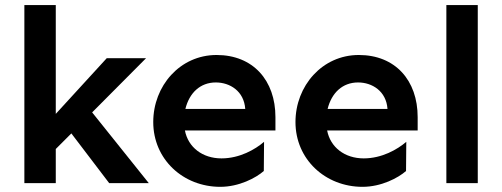

<svg xmlns="http://www.w3.org/2000/svg" viewBox="-20 -723 1981 758"><path d="M76.2 -703.1V0H200.2V-134.8L261.7 -196.3L411.1 0H567.4L343.8 -279.3L556.6 -493.2H401.4L200.2 -273.4V-703.1Z M832 -397.5C887.7 -397.5 943.4 -363.3 948.2 -293H711.9C727.5 -356.4 770.5 -397.5 832 -397.5ZM835 -505.9C690.4 -505.9 585 -383.8 585 -241.2C585 -93.8 703.1 14.6 849.6 14.6C923.8 14.6 990.2 -20.5 1021.5 -47.9L1022.5 -163.1C987.3 -132.8 925.8 -97.7 854.5 -97.7C779.3 -97.7 722.7 -141.6 710 -208H1067.4V-260.7C1067.4 -405.3 979.5 -505.9 835 -505.9Z M1393.6 -397.5C1449.2 -397.5 1504.9 -363.3 1509.8 -293H1273.4C1289.1 -356.4 1332 -397.5 1393.6 -397.5ZM1396.5 -505.9C1252 -505.9 1146.5 -383.8 1146.5 -241.2C1146.5 -93.8 1264.6 14.6 1411.1 14.6C1485.4 14.6 1551.8 -20.5 1583 -47.9L1584 -163.1C1548.8 -132.8 1487.3 -97.7 1416 -97.7C1340.8 -97.7 1284.2 -141.6 1271.5 -208H1628.9V-260.7C1628.9 -405.3 1541 -505.9 1396.5 -505.9Z M1742.2 -703.1V0H1866.2V-703.1Z"/></svg>

Font: Sen-gleads
Style: Bold
Weight: 700
Designer: Kosal Sen, Philatype
Foundry: Philatype
Version: Version 1.004; ttfautohint (v1.8.3)